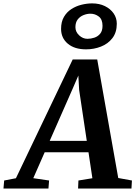

<svg xmlns="http://www.w3.org/2000/svg" viewBox="-93 -1090 783 1110"><path d="M-72.9 0 -68.9 -46.5 -0.9 -59.6 327.3 -746.2H469.1L590.6 -60.9L669.7 -46.5L667 0H358.4L360.4 -46.5L441.1 -59.6L364.5 -570.5L356.7 -712.4L383.5 -707.7L328.8 -581.2L99.4 -59.9L190.8 -46.5L187.1 0ZM124.5 -209.6 153.2 -275.6H450.2L459.2 -209.6ZM404.6 -804.7Q337.8 -804.7 299 -837.4Q260.1 -870 260.1 -923.3Q260.1 -964 276.6 -992.2Q293 -1020.4 319.7 -1037.5Q346.3 -1054.7 377.8 -1062.5Q409.3 -1070.4 439.6 -1070.4Q481.3 -1070.4 513.3 -1054.8Q545.3 -1039.2 563.8 -1012.7Q582.2 -986.1 582.2 -952.8Q582.2 -902.3 556.7 -869.4Q531.3 -836.5 490.6 -820.6Q450 -804.7 404.6 -804.7ZM412.6 -865.6Q432.5 -865.6 452.7 -872.3Q472.8 -879 486.3 -895.4Q499.7 -911.9 499.7 -940.8Q499.7 -978.1 478.2 -994.4Q456.8 -1010.8 429.6 -1010.8Q410 -1010.8 389.8 -1002.7Q369.6 -994.7 356.3 -977.6Q343 -960.5 343 -932.9Q343 -906 364.4 -885.8Q385.8 -865.6 412.6 -865.6Z"/></svg>

Font: Merriweather 7pt Light
Style: Italic
Weight: 300
Italic angle: -7.8°
Designer: Eben Sorkin
Foundry: Eben Sorkin
Version: Version 2.200;gftools[0.9.31]